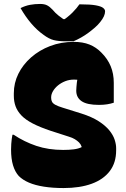

<svg xmlns="http://www.w3.org/2000/svg" viewBox="-20 -932 640 972"><path d="M353 -720Q399 -720 433 -706.5Q467 -693 494 -665Q525 -634 540.5 -596.5Q556 -559 556 -513Q556 -499 556 -480.5Q556 -462 556 -444Q556 -426 556 -412Q541 -407 522.5 -404Q504 -401 481 -401Q421 -401 393.5 -419.5Q366 -438 366 -473Q366 -482 367 -492Q368 -502 369 -513Q370 -524 372.5 -536Q375 -548 377 -562L401 -522Q387 -526 377 -527.5Q367 -529 354 -529Q331 -529 310.5 -521Q290 -513 274 -500Q258 -487 248.5 -471Q239 -455 239 -440V-436Q239 -425 243.5 -416.5Q248 -408 261 -401Q274 -394 297 -387L393 -357Q446 -340 480 -318Q514 -296 533.5 -272Q553 -248 560.5 -224.5Q568 -201 568 -182V-171Q568 -108 535.5 -65.5Q503 -23 443.5 -1.5Q384 20 302 20Q247 20 202.5 13Q158 6 126.5 -7.5Q95 -21 75 -41Q56 -62 46 -95Q36 -128 36 -175Q36 -190 37 -203.5Q38 -217 39.5 -229Q41 -241 43 -250H49Q103 -214 164 -193.5Q225 -173 300 -173Q330 -173 353.5 -176Q377 -179 393 -187V-190Q389 -202 380 -211Q371 -220 358.5 -227.5Q346 -235 329 -240L236 -270Q182 -288 145.5 -307Q109 -326 88.5 -347.5Q68 -369 59 -393.5Q50 -418 50 -447V-460Q50 -512 73 -558.5Q96 -605 137.5 -641.5Q179 -678 234 -699Q289 -720 353 -720ZM352 -723Q345 -723 338 -723Q331 -723 324.5 -723Q318 -723 311 -723Q276 -723 252 -729Q228 -735 200 -756Q183 -768 167.5 -782.5Q152 -797 137.5 -814Q123 -831 109.5 -850.5Q96 -870 84 -891Q108 -903 132 -907.5Q156 -912 183 -912Q205 -912 218.5 -905Q232 -898 246 -883Q259 -867 276.5 -853Q294 -839 327 -818L272 -835Q285 -835 303 -835Q321 -835 338 -835L283 -818Q324 -845 347 -868.5Q370 -892 382 -910H388Q438 -910 465 -905Q492 -900 502 -892Q512 -884 512 -875Q512 -863 506 -849.5Q500 -836 487 -820Q476 -806 460.5 -792.5Q445 -779 427.5 -766Q410 -753 390.5 -742Q371 -731 352 -723Z"/></svg>

Font: Recursive Monospace Casual Black
Style: Regular
Weight: 900
Version: Version 1.047